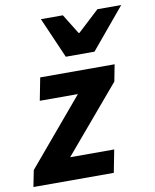

<svg xmlns="http://www.w3.org/2000/svg" viewBox="-95 -827 719 892"><g transform="rotate(-10 264.5 -381.0)"><path d="M-10 0 5.2 -77.3 268.4 -389.4H88.6L109.4 -496.1H460.4L445.2 -417.2L182 -106.7H389.9L369.1 0ZM243.2 -570 159.6 -761.9H263.1L321.1 -668.3H325.1L426.1 -761.9H538.5L378.5 -570Z"/></g></svg>

Font: Source Sans 3 VF
Style: Italic
Weight: 200
Italic angle: -11°
Designer: Paul D. Hunt
Foundry: Adobe Systems Incorporated
Version: Version 3.042;hotconv 1.0.118;makeotfexe 2.5.65603